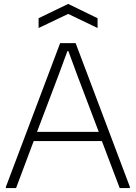

<svg xmlns="http://www.w3.org/2000/svg" viewBox="-20 -960 693 980"><path d="M10 -6 287 -740H366L643 -6V0H591L500 -240H152L62 0H10ZM484 -287 374 -577 329 -699H324L279 -577L169 -287ZM177 -867 328 -940 478 -867V-817L328 -889L177 -817Z"/></svg>

Font: Encode Sans Normal
Style: ExtraLight
Weight: 200
Designer: Pablo Impallari, Andres Torresi
Foundry: Pablo Impallari, Andres Torresi
Version: Version 1.000; ttfautohint (v1.00) -l 8 -r 50 -G 200 -x 14 -